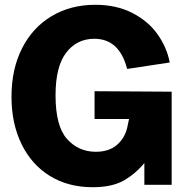

<svg xmlns="http://www.w3.org/2000/svg" viewBox="-20 -772 783 802"><path d="M28 -368Q28 -483 72 -570Q116 -657 195.5 -704.5Q275 -752 378 -752Q466 -752 532.5 -718Q599 -684 638 -629Q677 -574 689 -511L511 -484Q479 -610 374 -610Q301 -610 256.5 -552Q212 -494 212 -374Q212 -245 260 -191.5Q308 -138 380 -138Q434 -138 467 -165.5Q500 -193 511 -237L519 -275H375V-391L697 -389V0H583V-91Q546 -46 497 -18Q448 10 367 10Q265 10 188.5 -37Q112 -84 70 -170Q28 -256 28 -368Z"/></svg>

Font: Morrison
Style: Bold
Weight: 700
Designer: Pablo Impallari, Rodrigo Fuenzalida (Modified by Dan O. Williams)
Version: Version 0.03;June 6, 2019;FontCreator 11.5.0.2425 64-bit; tt